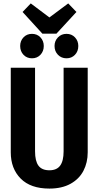

<svg xmlns="http://www.w3.org/2000/svg" viewBox="-20 -1088 577 1123"><path d="M493 -197Q493 -137 468 -89Q443 -41 392.5 -13Q342 15 269 15Q159 15 101 -43.5Q43 -102 43 -197V-692H185V-203Q185 -146 205 -119Q225 -92 269 -92Q312 -92 332 -119.5Q352 -147 352 -203V-692H493ZM379 -1068 427 -1018 310 -891H228L112 -1018L160 -1068L269 -986ZM236 -819Q236 -788 216.5 -767.5Q197 -747 167 -747Q137 -747 117.5 -767.5Q98 -788 98 -819Q98 -849 117.5 -869.5Q137 -890 167 -890Q197 -890 216.5 -869.5Q236 -849 236 -819ZM438 -819Q438 -788 418.5 -767.5Q399 -747 369 -747Q339 -747 319 -767.5Q299 -788 299 -819Q299 -849 319 -869.5Q339 -890 369 -890Q399 -890 418.5 -869.5Q438 -849 438 -819Z"/></svg>

Font: Fira Sans Extra Condensed SemiBold
Style: Regular
Weight: 600
Width: 1
Designer: Carrois Corporate & Edenspiekermann AG
Foundry: Carrois Corporate GbR & Edenspiekermann AG
Version: Version 4.203